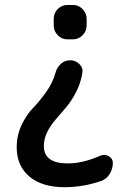

<svg xmlns="http://www.w3.org/2000/svg" viewBox="-20 -530 540 780"><path d="M253.9 -509.8H276.4Q299.8 -509.8 315.9 -492.7Q332 -475.6 332 -453.1V-426.8Q332 -403.3 315.4 -386.7Q298.8 -370.1 276.4 -370.1H253.9Q230.5 -370.1 214.4 -387.2Q198.2 -404.3 198.2 -426.8V-453.1Q198.2 -476.6 214.4 -493.2Q230.5 -509.8 253.9 -509.8ZM242.2 230.5Q150.4 230.5 99.1 187Q47.9 143.6 47.9 68.4Q47.9 19.5 67.9 -22.5Q87.9 -64.5 113.3 -90.3Q138.7 -116.2 166.5 -154.8Q194.3 -193.4 205.1 -233.4Q210.9 -255.9 227.1 -270.5Q243.2 -285.2 265.1 -285.2Q287.1 -285.2 302.7 -269.5Q318.4 -253.9 314.5 -233.4Q307.6 -191.4 288.6 -154.8Q269.5 -118.2 248 -93.3Q226.6 -68.4 205.6 -43.9Q184.6 -19.5 171.4 7.3Q158.2 34.2 158.2 63.5Q158.2 134.8 257.8 133.8Q316.4 133.8 387.7 102.5Q405.3 94.7 421.9 104.5Q438.5 114.3 438.5 131.8Q438.5 157.2 424.3 178.7Q410.2 200.2 385.7 207Q314.5 230.5 242.2 230.5Z"/></svg>

Font: Rounded Mgen+ 1m medium
Style: Regular
Weight: 500
Designer: [Source Han Sans]
Ryoko NISHIZUKA  (kana & ideographs); Paul D. Hunt (Latin, Greek & Cyrillic); Wenlong ZHANG  (bopomofo
Version: Version 1.059.20150602